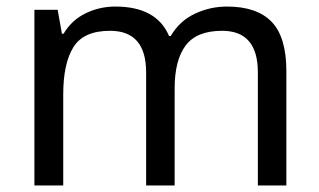

<svg xmlns="http://www.w3.org/2000/svg" viewBox="-20 -566 975 586"><path d="M673 -546Q764 -546 809 -499.5Q854 -453 854 -349V0H767V-345Q767 -472 658 -472Q580 -472 546.5 -427Q513 -382 513 -296V0H426V-345Q426 -472 316 -472Q235 -472 204 -422Q173 -372 173 -278V0H85V-536H156L169 -463H174Q199 -505 241.5 -525.5Q284 -546 332 -546Q458 -546 496 -456H501Q528 -502 574.5 -524Q621 -546 673 -546Z"/></svg>

Font: Noto Sans PhagsPa
Style: Regular
Weight: 400
Designer: Monotype Design Team
Foundry: Monotype Imaging Inc.
Version: Version 2.004; ttfautohint (v1.8.4.7-5d5b)